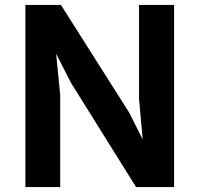

<svg xmlns="http://www.w3.org/2000/svg" viewBox="-20 -763 814 783"><path d="M83.5 0V-743H228.5L507 -303.5L562 -194L547 -359.5V-743H690V0H535L269 -426L209 -543.5L225.5 -375.5V0Z"/></svg>

Font: Koeln Type Sans
Style: Bold
Weight: 700
Designer: Eben Sorkin
Foundry: Eben Sorkin
Version: Version 2.001